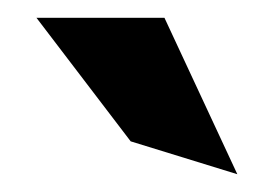

<svg xmlns="http://www.w3.org/2000/svg" viewBox="-20 -772 308 216"><path d="M21 -752 127 -613 247 -576 165 -752Z"/></svg>

Font: Charger Pro
Style: ExBdExt
Weight: 400
Designer: Jasper
Foundry: Cannot Into Space Fonts
Version: Version 1.09